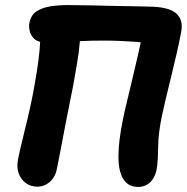

<svg xmlns="http://www.w3.org/2000/svg" viewBox="-20 -725 737 757"><path d="M524 12Q486 12 466.5 -18.5Q447 -49 447 -108Q447 -167 464 -251Q470 -281 480 -322Q490 -363 501 -410Q512 -457 523 -504Q534 -551 542 -593L564 -553Q544 -558 516.5 -560Q489 -562 456.5 -563.5Q424 -565 390 -565Q346 -565 299 -563Q252 -561 214.5 -559.5Q177 -558 160 -558Q130 -558 115.5 -571.5Q101 -585 97 -603Q93 -621 96 -635Q102 -666 124.5 -680.5Q147 -695 179 -700Q211 -705 247 -705Q286 -705 328.5 -704Q371 -703 414 -702Q457 -701 497 -700.5Q537 -700 568 -699Q646 -698 675 -672Q704 -646 694 -597Q686 -555 675.5 -509.5Q665 -464 654 -419.5Q643 -375 634 -337Q625 -299 619 -271Q604 -200 603.5 -145.5Q603 -91 598 -60Q595 -41 586 -24.5Q577 -8 561.5 2Q546 12 524 12ZM127 11Q101 11 81.5 -3.5Q62 -18 53.5 -42Q45 -66 51 -96Q56 -123 66.5 -165.5Q77 -208 89 -258.5Q101 -309 111 -360Q118 -399 125 -442Q132 -485 136 -527Q140 -569 139 -604L296 -639Q298 -600 294.5 -558Q291 -516 283.5 -473Q276 -430 268 -385Q262 -355 254.5 -317Q247 -279 239 -239Q231 -199 224.5 -163Q218 -127 212.5 -100.5Q207 -74 205 -63Q199 -28 177 -8.5Q155 11 127 11Z"/></svg>

Font: Shantell Sans Light
Style: Bold Italic
Weight: 700
Italic angle: -11°
Version: Version 1.011;[c5ecc13dd]